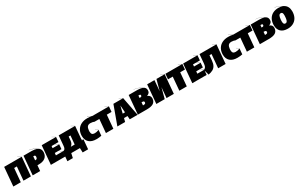

<svg xmlns="http://www.w3.org/2000/svg" viewBox="473 -3596 10276 6537"><g transform="rotate(-30 5611.0 -328.0)"><path d="M768 -736 704 0H412L459 -533H353L306 0H13L77 -736H759L631 -808L635 -811Z M1492 -512Q1492 -492 1491 -482Q1480 -354 1391 -285.5Q1302 -217 1128 -217H1086L1067 0H774L838 -736H1147Q1273 -736 1348 -708L1311 -730Q1236 -773 1184 -789.5Q1132 -806 1084 -806V-811Q1134 -811 1188.5 -794Q1243 -777 1318 -732L1379 -696Q1492 -641 1492 -512ZM1194 -482Q1195 -487 1195 -496Q1195 -526 1180 -539.5Q1165 -553 1134 -553H1115L1102 -402H1122Q1155 -402 1172.5 -421Q1190 -440 1194 -482Z M2101 -543H1967L2084 -463L2068 -284H1962L2070 -194L2053 0H1489L1553 -736H2108L1980 -808L1984 -811L2117 -736ZM1958 -543H1830L1823 -463H2075ZM1955 -284H1807L1799 -194H2061Z M2884 -194 2852 175H2638L2631 0H2290L2252 175H2038L2071 -194H2080Q2124 -194 2152 -228.5Q2180 -263 2186 -336L2221 -736H2858L2730 -808L2734 -811L2867 -736L2824 -247ZM2567 -533H2496L2483 -387Q2477 -319 2453 -273Q2429 -227 2385 -194H2537ZM2876 -194 2824 -240V-242L2820 -194Z M3195 -370Q3193 -340 3193 -328Q3193 -253 3223.5 -219Q3254 -185 3321 -185Q3399 -185 3486 -218L3391 -294L3395 -297L3491 -220L3472 0Q3385 20 3272 20Q3090 20 2991 -70Q2892 -160 2892 -322Q2892 -338 2894 -370Q2904 -487 2962 -574Q3020 -661 3119.5 -708.5Q3219 -756 3350 -756Q3452 -756 3523 -739L3381 -819L3386 -822L3536 -736L3518 -526Q3488 -540 3448 -549Q3408 -558 3364 -558Q3282 -558 3243 -513Q3204 -468 3195 -370Z M4197 -736 4179 -528H3992L3946 0H3653L3699 -528H3513L3531 -736H4188L4060 -808L4064 -811Z M4580 -135H4442L4408 0H4103L4372 -736H4747L4619 -808L4623 -811L4756 -736L4898 0H4590ZM4569 -287 4549 -568 4479 -287Z M5615 -241Q5615 -227 5614 -220Q5604 -107 5520.5 -53.5Q5437 0 5260 0H4908L4972 -736H5304Q5423 -736 5496 -711L5431 -748Q5373 -780 5322.5 -793.5Q5272 -807 5205 -807V-811Q5273 -811 5325 -797Q5377 -783 5437 -750L5527 -699Q5621 -654 5621 -554Q5621 -489 5589.5 -452.5Q5558 -416 5497 -391Q5552 -376 5583.5 -338Q5615 -300 5615 -241ZM5250 -555 5242 -463H5262Q5299 -463 5314 -473Q5329 -483 5332 -511Q5334 -536 5320.5 -545.5Q5307 -555 5269 -555ZM5327 -251Q5327 -278 5307.5 -289.5Q5288 -301 5247 -301H5227L5217 -185H5236Q5284 -185 5305.5 -199.5Q5327 -214 5327 -251Z M6387 -736 6323 0H6036L6072 -409L5964 0H5635L5699 -736H5986L5950 -315L6064 -736H6378L6250 -808L6254 -811Z M7083 -736 7065 -528H6878L6832 0H6539L6585 -528H6399L6417 -736H7074L6946 -808L6950 -811Z M7661 -543H7527L7644 -463L7628 -284H7522L7630 -194L7613 0H7049L7113 -736H7668L7540 -808L7544 -811L7677 -736ZM7518 -543H7390L7383 -463H7635ZM7515 -284H7367L7359 -194H7621Z M8423 -736 8359 0H8066L8113 -533H8032L8014 -335Q8004 -217 7963 -144Q7922 -71 7852 -33Q7782 5 7676 24L7620 -190Q7654 -210 7673 -227.5Q7692 -245 7706.5 -282Q7721 -319 7727 -386L7757 -736H8414L8286 -808L8290 -811Z M8737 -370Q8735 -340 8735 -328Q8735 -253 8765.5 -219Q8796 -185 8863 -185Q8941 -185 9028 -218L8933 -294L8937 -297L9033 -220L9014 0Q8927 20 8814 20Q8632 20 8533 -70Q8434 -160 8434 -322Q8434 -338 8436 -370Q8446 -487 8504 -574Q8562 -661 8661.5 -708.5Q8761 -756 8892 -756Q8994 -756 9065 -739L8923 -819L8928 -822L9078 -736L9060 -526Q9030 -540 8990 -549Q8950 -558 8906 -558Q8824 -558 8785 -513Q8746 -468 8737 -370Z M9739 -736 9721 -528H9534L9488 0H9195L9241 -528H9055L9073 -736H9730L9602 -808L9606 -811Z M10412 -241Q10412 -227 10411 -220Q10401 -107 10317.5 -53.5Q10234 0 10057 0H9705L9769 -736H10101Q10220 -736 10293 -711L10228 -748Q10170 -780 10119.5 -793.5Q10069 -807 10002 -807V-811Q10070 -811 10122 -797Q10174 -783 10234 -750L10324 -699Q10418 -654 10418 -554Q10418 -489 10386.5 -452.5Q10355 -416 10294 -391Q10349 -376 10380.5 -338Q10412 -300 10412 -241ZM10047 -555 10039 -463H10059Q10096 -463 10111 -473Q10126 -483 10129 -511Q10131 -536 10117.5 -545.5Q10104 -555 10066 -555ZM10124 -251Q10124 -278 10104.5 -289.5Q10085 -301 10044 -301H10024L10014 -185H10033Q10081 -185 10102.5 -199.5Q10124 -214 10124 -251Z M11222 -420Q11222 -387 11220 -369Q11210 -248 11155.5 -160.5Q11101 -73 11009 -26.5Q10917 20 10796 20Q10624 20 10530.5 -69Q10437 -158 10437 -319Q10437 -335 10439 -369Q10449 -489 10503.5 -576Q10558 -663 10650 -709.5Q10742 -756 10864 -756Q10963 -756 11038 -726L11001 -748Q10926 -794 10869.5 -810Q10813 -826 10760 -826L10761 -831Q10814 -831 10873 -813.5Q10932 -796 11009 -749L11074 -709Q11147 -668 11184.5 -595Q11222 -522 11222 -420ZM10919 -369Q10922 -408 10922 -437Q10922 -504 10904 -532Q10886 -560 10847 -560Q10799 -560 10774.5 -518Q10750 -476 10740 -369Q10737 -333 10737 -304Q10737 -234 10755.5 -205Q10774 -176 10813 -176Q10845 -176 10866 -193.5Q10887 -211 10900 -253Q10913 -295 10919 -369Z"/></g></svg>

Font: FFF_HK Layer Front
Style: Regular
Weight: 400
Italic angle: -5°
Designer: bBox Type GmbH
Foundry: bBox Type GmbH
Version: Version 0.002